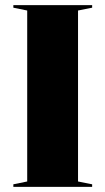

<svg xmlns="http://www.w3.org/2000/svg" viewBox="-20 -728 411 748"><path d="M339 -708V-698L284 -687V-21L339 -10V0H32V-10L86 -21V-687L32 -698V-708Z"/></svg>

Font: Kalnia Thin SemiBold
Style: Regular
Weight: 600
Version: Version 1.105